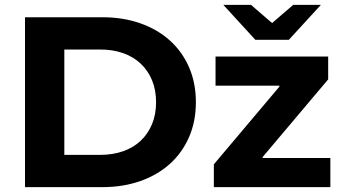

<svg xmlns="http://www.w3.org/2000/svg" viewBox="-20 -771 1409 791"><path d="M83 -700H401Q487 -700 558 -675Q629 -650 680 -604Q731 -558 759 -493.5Q787 -429 787 -350Q787 -271 759 -206.5Q731 -142 680 -96Q629 -50 558 -25Q487 0 401 0H83ZM393 -133Q445 -133 487.5 -148Q530 -163 560 -191.5Q590 -220 606.5 -260Q623 -300 623 -350Q623 -400 606.5 -440Q590 -480 560 -508.5Q530 -537 487.5 -552Q445 -567 393 -567H245V-133ZM1341 -120V0H861V-94L1131 -414V-418H868V-538H1332V-444L1062 -124V-120ZM1302 -751 1170 -607H1032L900 -751H1014L1101 -676L1188 -751Z"/></svg>

Font: CMG Sans
Style: Bold
Weight: 700
Designer: Julieta Ulanovsky
Foundry: Julieta Ulanovsky
Version: Version 7.200